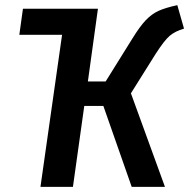

<svg xmlns="http://www.w3.org/2000/svg" viewBox="-20 -725 734 745"><path d="M584 -516 488 -363 620 0H491L381 -314H307L263 0H137L221 -591L220 -590H55L69 -691H360L321 -409H390L494 -576Q523 -623 546 -647Q569 -671 595.5 -683Q622 -695 668 -705L694 -614Q660 -604 639 -586.5Q618 -569 584 -516Z"/></svg>

Font: Fira Sans Condensed Medium
Style: Italic
Weight: 500
Width: 3
Italic angle: -8°
Designer: bBox Type GmbH & Carrois Corporate GbR & Edenspiekermann AG
Foundry: bBox Type GmbH & Carrois Corporate GbR & Edenspiekermann AG
Version: Version 4.301